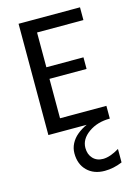

<svg xmlns="http://www.w3.org/2000/svg" viewBox="-107 -537 560 800"><g transform="rotate(-15 172.5 -137.5)"><path d="M55 0V-480H320V-425H120V-275H280V-225H120V-55H320V0Q266 0 228 27Q190 54 190 92Q190 120 206.5 137.5Q223 155 250 155Q280 155 320 131V189Q282 205 244 205Q197 205 168.5 177Q140 149 140 102Q140 80 150 60.5Q160 41 178 26Q196 11 220 0Z"/></g></svg>

Font: Glametrix
Style: Regular
Weight: 500
Designer: gluk
Foundry: gluk
Version: Version 0.40